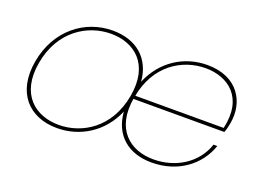

<svg xmlns="http://www.w3.org/2000/svg" viewBox="-86 -750 1307 960"><g transform="rotate(20 567.5 -270.0)"><path d="M567 -270C535 -91 402 -11 278 -11C154 -11 48 -91 80 -270C112 -449 246 -529 370 -529C494 -529 599 -449 567 -270ZM60 -270C29 -96 125 7 275 7C399 7 510 -63 562 -185C571 -63 654 7 778 7C918 7 1022 -72 1060 -183H1040C1004 -76 901 -11 781 -11C658 -11 555 -90 586 -267L588 -275C619 -451 750 -529 873 -529C993 -529 1099 -453 1059 -279H579L575 -261H1069C1076 -279 1078 -289 1083 -315C1103 -428 1041 -547 876 -547C752 -547 643 -477 592 -355C582 -477 497 -547 373 -547C223 -547 91 -444 60 -270Z"/></g></svg>

Font: Poppins Devanagari Thin
Style: Italic
Weight: 100
Italic angle: -10°
Designer: Ninad Kale (Devanagari), Jonny Pinhorn (Latin)
Foundry: Indian Type Foundry
Version: 4.005